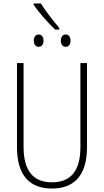

<svg xmlns="http://www.w3.org/2000/svg" viewBox="-20 -1078 600 1108"><path d="M216 -1058H174V-1051C205 -1004 258 -946 298 -907H322V-917C286 -960 246 -1009 216 -1058ZM203 -879C185 -879 175 -863 175 -843C175 -823 185 -808 203 -808C221 -808 231 -822 231 -843C231 -864 221 -879 203 -879ZM359 -879C341 -879 331 -863 331 -843C331 -823 341 -808 359 -808C377 -808 387 -822 387 -843C387 -865 377 -879 359 -879ZM482 -228V-714H444V-229C444 -82 380 -26 280 -26C176 -26 116 -87 116 -231V-714H78V-229C78 -67 150 10 280 10C399 10 482 -56 482 -228Z"/></svg>

Font: Noto Sans Condensed ExtraLight
Style: Regular
Weight: 200
Width: 3
Designer: Monotype Design Team
Foundry: Monotype Imaging Inc.
Version: Version 2.013